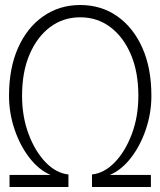

<svg xmlns="http://www.w3.org/2000/svg" viewBox="-20 -746 640 766"><path d="M18 0V-48H182Q135 -68 97.5 -116.5Q60 -165 38 -230Q16 -295 16 -364Q16 -474 52 -555Q88 -636 152.5 -681Q217 -726 300 -726Q384 -726 448 -681Q512 -636 548 -555Q584 -474 584 -364Q584 -295 562 -230Q540 -165 502.5 -116.5Q465 -68 418 -48H582V0H347V-50Q396 -55 438 -98.5Q480 -142 506 -211.5Q532 -281 532 -364Q532 -459 502 -529Q472 -599 420 -638Q368 -677 300 -677Q232 -677 180 -638Q128 -599 98 -529Q68 -459 68 -364Q68 -281 94 -211.5Q120 -142 162 -98.5Q204 -55 253 -50V0Z"/></svg>

Font: Geist Mono UltraLight
Style: Regular
Weight: 200
Monospace: yes
Designer: Basement.studio, Andrés Briganti, Mateo Zaragoza
Foundry: Basement.studio, Vercel, Andrés Briganti, Guido Ferreyra, Mateo Zaragoza
Version: Version 1.400; ttfautohint (v1.8.4.7-5d5b)